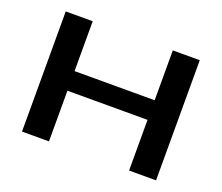

<svg xmlns="http://www.w3.org/2000/svg" viewBox="-102 -735 1019 883"><g transform="rotate(20 408.0 -294.0)"><path d="M80 -588H212V-344H604V-588H736V0H604V-248H212V0H80Z"/></g></svg>

Font: Gold
Style: Regular
Weight: 400
Designer: jaiki
Version: Version 1.000